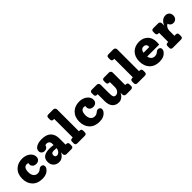

<svg xmlns="http://www.w3.org/2000/svg" viewBox="303 -2100 3469 3469"><g transform="rotate(-45 2038.0 -365.0)"><path d="M431 -173Q456 -173 473.5 -159.5Q491 -146 491 -120Q491 -91 473 -68Q416 10 299 10Q177 10 107.5 -61.5Q38 -133 38 -252Q38 -371 108.5 -440.5Q179 -510 292 -510Q381 -510 441.5 -463.5Q502 -417 502 -349Q502 -309 476 -284.5Q450 -260 408 -260Q365 -260 339 -283.5Q313 -307 313 -345Q313 -358 316 -372Q302 -380 283 -380Q199 -380 199 -254Q199 -193 227.5 -156.5Q256 -120 307 -120Q350 -120 385 -152Q408 -173 431 -173Z M1043 -133Q1091 -133 1091 -88V-44Q1091 0 1043 0H919Q898 0 884 -14Q870 -28 870 -50V-93Q850 -47 811 -18.5Q772 10 729 10Q661 10 619 -31Q577 -72 577 -139Q577 -217 626 -253Q675 -289 779 -289Q819 -289 870 -281V-315Q870 -350 850 -370Q830 -390 796 -390Q777 -390 763 -383Q758 -354 735.5 -335.5Q713 -317 682 -317Q645 -317 622 -338.5Q599 -360 599 -394Q599 -448 653 -479Q707 -510 794 -510Q910 -510 969 -452.5Q1028 -395 1028 -290V-133ZM780 -103Q814 -103 839.5 -132.5Q865 -162 869 -204Q833 -208 803 -208Q766 -208 750.5 -194.5Q735 -181 735 -149Q735 -129 748 -116Q761 -103 780 -103Z M1196 0Q1148 0 1148 -44V-88Q1148 -133 1196 -133H1211V-607H1196Q1148 -607 1148 -652V-696Q1148 -740 1196 -740H1319Q1340 -740 1354.5 -726Q1369 -712 1369 -690V-133H1384Q1431 -133 1431 -88V-44Q1431 0 1384 0Z M1889 -173Q1914 -173 1931.5 -159.5Q1949 -146 1949 -120Q1949 -91 1931 -68Q1874 10 1757 10Q1635 10 1565.5 -61.5Q1496 -133 1496 -252Q1496 -371 1566.5 -440.5Q1637 -510 1750 -510Q1839 -510 1899.5 -463.5Q1960 -417 1960 -349Q1960 -309 1934 -284.5Q1908 -260 1866 -260Q1823 -260 1797 -283.5Q1771 -307 1771 -345Q1771 -358 1774 -372Q1760 -380 1741 -380Q1657 -380 1657 -254Q1657 -193 1685.5 -156.5Q1714 -120 1765 -120Q1808 -120 1843 -152Q1866 -173 1889 -173Z M2566 -133Q2614 -133 2614 -88V-44Q2614 0 2566 0H2443Q2421 0 2407 -14Q2393 -28 2393 -50V-95Q2373 -48 2334.5 -19Q2296 10 2253 10Q2172 10 2127.5 -42Q2083 -94 2083 -188V-367H2067Q2020 -367 2020 -412V-456Q2020 -500 2067 -500H2191Q2212 -500 2226.5 -486Q2241 -472 2241 -450V-236Q2241 -170 2253.5 -145Q2266 -120 2299 -120Q2338 -120 2365.5 -154Q2393 -188 2393 -235V-367H2378Q2330 -367 2330 -412V-456Q2330 -500 2378 -500H2502Q2523 -500 2537 -486Q2551 -472 2551 -450V-133Z M2732 0Q2684 0 2684 -44V-88Q2684 -133 2732 -133H2747V-607H2732Q2684 -607 2684 -652V-696Q2684 -740 2732 -740H2855Q2876 -740 2890.5 -726Q2905 -712 2905 -690V-133H2920Q2967 -133 2967 -88V-44Q2967 0 2920 0Z M3506 -275Q3506 -242 3502 -216H3196Q3204 -171 3231 -145.5Q3258 -120 3301 -120Q3344 -120 3379 -152Q3402 -173 3425 -173Q3450 -173 3467.5 -159.5Q3485 -146 3485 -120Q3485 -91 3467 -68Q3410 10 3293 10Q3171 10 3101.5 -61.5Q3032 -133 3032 -252Q3032 -372 3100.5 -441Q3169 -510 3282 -510Q3377 -510 3441.5 -449.5Q3506 -389 3506 -275ZM3277 -392Q3212 -392 3197 -311H3344Q3345 -317 3345 -328Q3345 -359 3326.5 -375.5Q3308 -392 3277 -392Z M3951 -510Q4002 -510 4029 -481.5Q4056 -453 4056 -406Q4056 -363 4029.5 -335.5Q4003 -308 3959 -308Q3928 -308 3905.5 -326Q3883 -344 3875 -374Q3846 -363 3827.5 -331.5Q3809 -300 3809 -263V-133H3842Q3889 -133 3889 -88V-44Q3889 0 3842 0H3636Q3589 0 3589 -44V-88Q3589 -133 3636 -133H3651V-367H3636Q3589 -367 3589 -412V-456Q3589 -500 3636 -500H3760Q3781 -500 3795 -486Q3809 -472 3809 -450V-389Q3826 -444 3865.5 -477Q3905 -510 3951 -510Z"/></g></svg>

Font: Solway ExtraBold
Style: Regular
Weight: 800
Designer: Mariya V. Pigoulevskaya
Foundry: The Northern Block Ltd.
Version: Version 1.000;hotconv 1.0.109;makeotfexe 2.5.65596